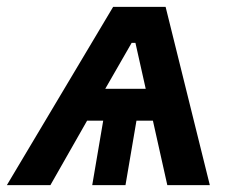

<svg xmlns="http://www.w3.org/2000/svg" viewBox="-58 -540 686 560"><path d="M425 -520H272L-38 0H89L196 -188H243L211 0H308L340 -188H388L430 0H554ZM249 -281 326 -415H337L367 -281Z"/></svg>

Font: Fixel Display 20240404 SemiBold
Style: Italic
Weight: 600
Italic angle: -10°
Designer: AlfaBravo + MacPaw
Foundry: Kyrylo Tkachov, Marchela Mozhyna, Serhii Makarenko, Maria Weinstein, Zakhar Kryvoshyya
Version: Version 1.211;Glyphs 3.2 (3225)